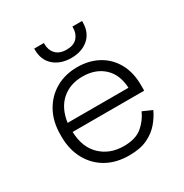

<svg xmlns="http://www.w3.org/2000/svg" viewBox="-163 -818 924 962"><g transform="rotate(-30 299.0 -337.0)"><path d="M312 14Q237 14 181.5 -17.5Q126 -49 95 -106Q64 -163 64 -237V-249Q64 -324 95 -380.5Q126 -437 180.5 -468.5Q235 -500 305 -500Q373 -500 425.5 -471.5Q478 -443 508 -389.5Q538 -336 538 -262V-230H124Q127 -139 179.5 -89.5Q232 -40 312 -40Q380 -40 417.5 -71Q455 -102 475 -147L529 -123Q514 -90 487.5 -58.5Q461 -27 419 -6.5Q377 14 312 14ZM125 -282H477Q473 -361 426 -403.5Q379 -446 305 -446Q232 -446 184 -403.5Q136 -361 125 -282ZM305 -554Q244 -554 205 -587.5Q166 -621 166 -682V-688H222V-682Q222 -647 243 -624.5Q264 -602 305 -602Q346 -602 366.5 -624.5Q387 -647 387 -682V-688H443V-682Q443 -621 404.5 -587.5Q366 -554 305 -554Z"/></g></svg>

Font: Space Grotesk Light Light
Style: Regular
Weight: 300
Version: Version 2.000